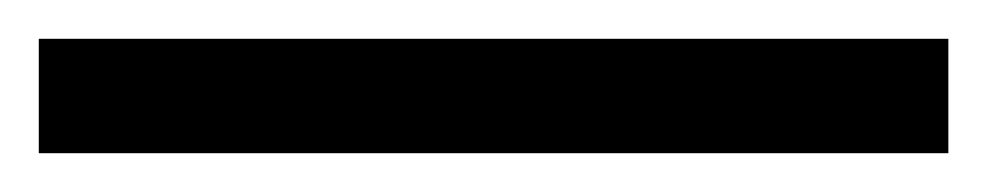

<svg xmlns="http://www.w3.org/2000/svg" viewBox="-25 -839 509 99"><path d="M-5 -760H464V-819H-5Z"/></svg>

Font: Noto Serif Sinhala SemiBold
Style: Regular
Weight: 600
Designer: Jelle Bosma - Monotype Design Team
Foundry: Monotype Imaging Inc.
Version: Version 2.007